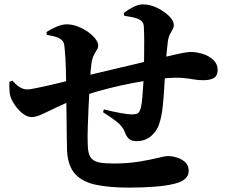

<svg xmlns="http://www.w3.org/2000/svg" viewBox="-20 -823 1040 876"><path d="M567 33Q479 33 417.5 20Q356 7 323 -29Q290 -65 286 -134Q285 -167 284.5 -210Q284 -253 283.5 -302Q283 -351 282 -403Q282 -457 280.5 -510Q279 -563 275 -601Q274 -622 269 -631Q264 -640 253 -647Q240 -654 225 -657.5Q210 -661 194 -664L192 -677Q212 -690 237.5 -701Q263 -712 284 -712Q310 -712 335.5 -702Q361 -692 382 -677Q403 -662 415.5 -645.5Q428 -629 428 -616Q428 -605 422.5 -596.5Q417 -588 410.5 -576.5Q404 -565 399 -545Q396 -528 393.5 -497.5Q391 -467 389 -430Q386 -384 384 -334Q382 -284 380.5 -241.5Q379 -199 380 -175Q380 -145 384.5 -126Q389 -107 401.5 -96Q414 -85 437.5 -81Q461 -77 500 -77Q562 -77 614 -85.5Q666 -94 700 -102.5Q734 -111 744 -111Q767 -111 789.5 -103.5Q812 -96 826.5 -81.5Q841 -67 841 -43Q841 -23 825.5 -8Q810 7 777 15Q743 24 689.5 28.5Q636 33 567 33ZM125 -289Q99 -289 73 -314Q47 -339 32 -371Q25 -386 23.5 -406Q22 -426 23 -450L37 -455Q54 -435 70.5 -425Q87 -415 106 -415Q115 -415 140 -420Q165 -425 199 -432.5Q233 -440 268 -449Q303 -458 333 -466Q368 -476 415 -487.5Q462 -499 512 -510.5Q562 -522 607.5 -533Q653 -544 684 -552Q743 -566 776.5 -573.5Q810 -581 826.5 -583.5Q843 -586 849 -586Q876 -586 905 -577Q934 -568 953.5 -549.5Q973 -531 973 -504Q973 -477 955.5 -467Q938 -457 908 -457Q883 -457 862 -461Q841 -465 812 -467.5Q783 -470 735 -466Q691 -462 638.5 -453.5Q586 -445 531.5 -433Q477 -421 426.5 -406.5Q376 -392 336 -375Q276 -352 235.5 -332Q195 -312 169 -300.5Q143 -289 125 -289ZM603 -179Q583 -179 570.5 -188Q558 -197 550 -219Q540 -247 511 -269Q482 -291 450 -311L454 -324Q493 -314 529 -307.5Q565 -301 580 -301Q598 -301 607.5 -305.5Q617 -310 623 -333Q627 -349 629.5 -379.5Q632 -410 634 -443Q636 -476 636 -495Q637 -519 637.5 -557.5Q638 -596 638 -636Q638 -676 636 -703Q635 -729 604 -739Q590 -744 576.5 -746Q563 -748 547 -751L545 -764Q566 -780 589 -791.5Q612 -803 631 -803Q665 -803 697.5 -787Q730 -771 751.5 -749.5Q773 -728 773 -710Q773 -699 767.5 -689Q762 -679 755.5 -667Q749 -655 746 -636Q743 -609 739.5 -574.5Q736 -540 734 -501Q732 -469 729.5 -424.5Q727 -380 722.5 -338Q718 -296 710 -270Q701 -232 673 -205.5Q645 -179 603 -179Z"/></svg>

Font: Noto Serif JP ExtraBold
Style: Regular
Weight: 800
Designer: Ryoko NISHIZUKA 西塚涼子 (kana & ideographs); Frank Grießhammer (Latin, Greek & Cyrillic); Wenlong ZHANG 张文龙 (bopomofo); San
Foundry: Adobe
Version: Version 2.003-H1;hotconv 1.1.1;makeotfexe 2.6.0